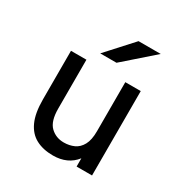

<svg xmlns="http://www.w3.org/2000/svg" viewBox="-172 -863 960 1007"><g transform="rotate(30 308.0 -360.0)"><path d="M288.5 12Q228.5 12 185.5 -10.8Q142.5 -33.5 119.5 -83.8Q96.5 -134 96.5 -217V-511H190V-215.5Q190 -138.5 222.8 -107Q255.5 -75.5 303.5 -75.5Q337 -75.5 364.8 -88Q392.5 -100.5 409 -130.8Q425.5 -161 425.5 -213.5V-511H519V0H425.5V-50Q401.5 -19 367 -3.5Q332.5 12 288.5 12ZM236 -576 378 -732H512.5L334.5 -576Z"/></g></svg>

Font: Overpass Mono Medium
Style: Regular
Weight: 500
Monospace: yes
Designer: Delve Withrington, Dave Bailey
Foundry: Delve Fonts LLC
Version: Version 4.000